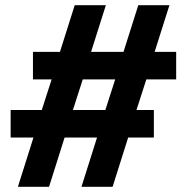

<svg xmlns="http://www.w3.org/2000/svg" viewBox="-20 -720 720 740"><path d="M268 -700 211 -520H107V-414H179L141 -296H21V-190H109L49 0H169L229 -190H354L294 0H414L474 -190H573V-296H506L544 -414H659V-520H576L633 -700H513L456 -520H331L388 -700ZM261 -296 299 -414H424L386 -296Z"/></svg>

Font: Fervojo
Style: Bold
Weight: 700
Designer: kohakuno
Version: ver.1.0